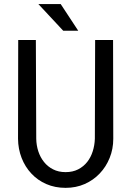

<svg xmlns="http://www.w3.org/2000/svg" viewBox="-20 -906 640 936"><path d="M531.2 -710.9H443.8L442.4 -229.5Q441.4 -197.8 432.1 -168.5Q422.9 -139.2 405.3 -116.7Q387.2 -93.8 360.8 -80.3Q334.5 -66.9 299.8 -66.9Q265.1 -66.9 238.5 -80.6Q211.9 -94.2 194.3 -116.7Q176.3 -139.2 166.7 -168.5Q157.2 -197.8 156.7 -229.5L154.8 -710.9H68.8L67.9 -229.5Q68.4 -179.7 85.4 -136Q102.5 -92.3 132.8 -60.1Q163.1 -27.3 205.6 -8.8Q248 9.8 299.8 9.8Q350.6 9.8 393.1 -9Q435.5 -27.8 466.3 -60.5Q497.1 -92.8 514.6 -136.2Q532.2 -179.7 532.2 -229.5ZM361.3 -756.3 275.9 -886.2H167L288.1 -756.3Z"/></svg>

Font: Roboto Mono
Style: Regular
Weight: 400
Monospace: yes
Designer: Google
Version: Version 3.000